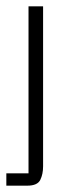

<svg xmlns="http://www.w3.org/2000/svg" viewBox="-29 -426 244 606"><path d="M61 -406H107V99Q107 124 98 142Q89 160 57 160H-9V121H61Z"/></svg>

Font: Darker Grotesque Light
Style: Regular
Weight: 400
Version: Version 1.000;gftools[0.9.28]